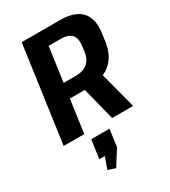

<svg xmlns="http://www.w3.org/2000/svg" viewBox="-234 -812 1072 1212"><g transform="rotate(-30 302.5 -206.5)"><path d="M126 -700H405Q511 -700 559 -649Q607 -598 593 -497L585 -437Q571 -340 508.5 -290Q446 -240 340 -240H205L220 -345H313Q370 -345 401 -371Q432 -397 440 -451L444 -485Q452 -542 428.5 -568.5Q405 -595 348 -595H228L267 -631L178 0H28ZM313 -271H463L534 0H381ZM333 50 316 174 245 287 191 269 251 103 301 185H181L200 50Z"/></g></svg>

Font: Pathway Extreme SemiCondensed
Style: Bold Italic
Weight: 700
Width: 4
Italic angle: -8°
Version: Version 1.001;gftools[0.9.26]